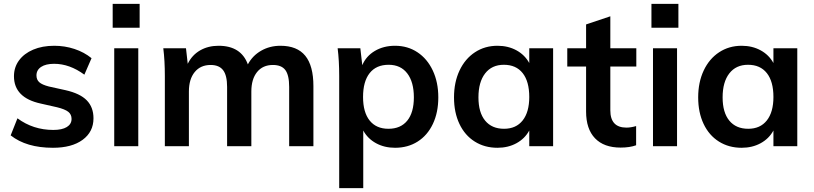

<svg xmlns="http://www.w3.org/2000/svg" viewBox="-20 -754 4199 990"><path d="M35 -56 70 -144Q151 -84 255 -84Q300 -84 324.5 -99Q349 -114 349 -141Q349 -164 332 -177.5Q315 -191 274 -201L190 -220Q52 -250 52 -361Q52 -407 78 -442.5Q104 -478 151 -498Q198 -518 260 -518Q314 -518 364 -501.5Q414 -485 452 -454L415 -369Q339 -425 259 -425Q216 -425 192 -409Q168 -393 168 -365Q168 -343 182.5 -330Q197 -317 232 -308L318 -289Q393 -272 427.5 -236.5Q462 -201 462 -144Q462 -74 406 -33Q350 8 253 8Q116 8 35 -56Z M569 -505H693V0H569ZM700 -734V-611H561V-734Z M1596 -310V0H1471V-306Q1471 -366 1451.5 -392.5Q1432 -419 1387 -419Q1335 -419 1305.5 -382.5Q1276 -346 1276 -282V0H1151V-306Q1151 -365 1130.5 -392Q1110 -419 1066 -419Q1014 -419 984 -382.5Q954 -346 954 -282V0H830V-362Q830 -442 822 -505H939L948 -425Q970 -470 1011.5 -494Q1053 -518 1107 -518Q1223 -518 1258 -422Q1282 -467 1326.5 -492.5Q1371 -518 1426 -518Q1512 -518 1554 -466.5Q1596 -415 1596 -310Z M2240 -252Q2240 -174 2212 -115Q2184 -56 2133.5 -24Q2083 8 2017 8Q1962 8 1919 -15.5Q1876 -39 1853 -81V216H1729V-362Q1729 -442 1721 -505H1838L1848 -418Q1868 -465 1913 -491.5Q1958 -518 2017 -518Q2082 -518 2132.5 -484.5Q2183 -451 2211.5 -390.5Q2240 -330 2240 -252ZM2114 -252Q2114 -331 2080 -375.5Q2046 -420 1984 -420Q1920 -420 1886 -377Q1852 -334 1852 -254Q1852 -175 1886 -132.5Q1920 -90 1983 -90Q2046 -90 2080 -132Q2114 -174 2114 -252Z M2832 -505V0H2709V-81Q2686 -39 2643 -15.5Q2600 8 2545 8Q2479 8 2428 -24Q2377 -56 2349 -115Q2321 -174 2321 -252Q2321 -330 2349.5 -390.5Q2378 -451 2429 -484.5Q2480 -518 2545 -518Q2600 -518 2643 -494.5Q2686 -471 2709 -429V-505ZM2709 -254Q2709 -334 2675 -377Q2641 -420 2578 -420Q2516 -420 2481.5 -375.5Q2447 -331 2447 -252Q2447 -174 2481.5 -132Q2516 -90 2579 -90Q2641 -90 2675 -133Q2709 -176 2709 -254Z M3127 -411V-185Q3127 -96 3210 -96Q3233 -96 3260 -104V-5Q3227 7 3180 7Q3094 7 3048 -41Q3002 -89 3002 -179V-411H2905V-505H3002V-628L3127 -670V-505H3261V-411Z M3347 -505H3471V0H3347ZM3478 -734V-611H3339V-734Z M4091 -505V0H3968V-81Q3945 -39 3902 -15.5Q3859 8 3804 8Q3738 8 3687 -24Q3636 -56 3608 -115Q3580 -174 3580 -252Q3580 -330 3608.5 -390.5Q3637 -451 3688 -484.5Q3739 -518 3804 -518Q3859 -518 3902 -494.5Q3945 -471 3968 -429V-505ZM3968 -254Q3968 -334 3934 -377Q3900 -420 3837 -420Q3775 -420 3740.5 -375.5Q3706 -331 3706 -252Q3706 -174 3740.5 -132Q3775 -90 3838 -90Q3900 -90 3934 -133Q3968 -176 3968 -254Z"/></svg>

Font: Muli
Style: Bold
Weight: 700
Designer: Vernon Adams
Foundry: Vernon Adams
Version: Version 2.001